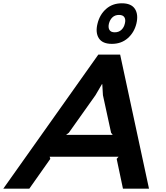

<svg xmlns="http://www.w3.org/2000/svg" viewBox="-74 -1140 1004 1160"><path d="M325.2 -325.2H606.9L597.2 -337.9L547.9 -564.9L543.9 -631.8H542L502.9 -564.9L341.8 -337.9ZM680.2 -997.1Q686.5 -1021 677.7 -1035.4Q668.9 -1049.8 645 -1049.8Q621.1 -1049.8 605.7 -1035.6Q590.3 -1021.5 584 -997.1Q578.6 -973.6 587.2 -959.2Q595.7 -944.8 619.1 -944.8Q643.1 -944.8 658.9 -959.2Q674.8 -973.6 680.2 -997.1ZM651.9 -810.1 826.2 0H668.9L630.9 -180.2L642.1 -192.9H226.1L230 -180.2L103 0H-54.2L520 -810.1ZM750 -997.1Q736.8 -943.4 697.8 -909.2Q658.7 -875 602.1 -875Q544.9 -875 523.2 -908.9Q501.5 -942.9 515.1 -997.1Q528.3 -1051.8 566.9 -1085.9Q605.5 -1120.1 662.1 -1120.1Q719.2 -1120.1 741.2 -1086.2Q763.2 -1052.2 750 -997.1Z"/></svg>

Font: Sinkin Sans 600 SemiBold Italic
Style: Regular
Weight: 600
Italic angle: -112°
Designer: Keith Bates
Foundry: K-Type
Version: Sinkin Sans (version 1.0)  by Keith Bates   •   © 2014   www